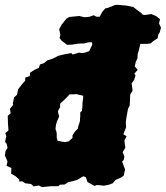

<svg xmlns="http://www.w3.org/2000/svg" viewBox="-27 -745 684 792"><path d="M133 20 112 24 101 14 77 11 65 3 53 4 52 -5 36 -19 19 -28 20 -52 0 -61 4 -79 -7 -104 -4 -122 4 -135 1 -150 -6 -161 -1 -183 -5 -196 8 -207 6 -233 5 -267 17 -278 14 -296 27 -312 26 -319 31 -343 43 -354 48 -377 65 -399 77 -412V-425L96 -431L97 -445L115 -457L133 -465L138 -479L155 -485L168 -496L190 -503L214 -515L243 -522L267 -526L273 -520L299 -528L311 -526L324 -528L341 -534L354 -562L352 -570L349 -571L336 -570L322 -566L295 -565L271 -561L250 -560L234 -572L228 -576L219 -588L222 -603L217 -624L227 -643L247 -668L259 -675L300 -679L321 -674L336 -675L342 -676L359 -682L371 -676H384L395 -696L407 -710L419 -713L449 -725H459L494 -722L523 -716L537 -705L555 -692L561 -685L569 -683L597 -687L616 -679L618 -678L633 -666L629 -648L635 -636L637 -630L632 -612L626 -602L623 -587L606 -576L594 -566L579 -564H555H552L545 -535L541 -523L540 -504L533 -490L529 -471L541 -457L527 -441L532 -434L526 -415L516 -401L520 -371L510 -355L509 -327L508 -310L501 -296L495 -263L492 -242L493 -219L488 -207L482 -191L495 -183L486 -165L490 -136L479 -117L486 -100L484 -87L477 -78L489 -46L483 -20L473 -13L450 -3L438 11L422 17L402 21L373 18L364 22L343 11L334 6L327 -14L317 -18L291 -3L274 2L253 7L240 16L220 17L214 23H183L146 27ZM238 -159 247 -160 257 -162 263 -168 272 -176V-186L276 -193L282 -202L294 -214L296 -225L300 -236L303 -247V-255L304 -265V-281L311 -288L312 -298L313 -305V-316L314 -326L316 -340V-350L308 -352L295 -355L288 -357L278 -356H260L252 -347L235 -330L227 -323L221 -317V-302L216 -295L212 -286L214 -275L217 -265L213 -255L208 -244L205 -234L203 -224L202 -212L206 -201L207 -193V-176L211 -164L218 -163L227 -161Z"/></svg>

Font: Winky Rough Black
Style: Italic
Weight: 900
Italic angle: -8.97852°
Designer: Simon Atzbach
Foundry: typofactur
Version: Version 1.206; ttfautohint (v1.8.4.7-5d5b)